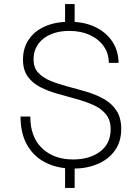

<svg xmlns="http://www.w3.org/2000/svg" viewBox="-20 -817 690 944"><path d="M300 -680V-797H347V-680ZM300 107V-20H347V107ZM340 12Q264 12 205.5 -17Q147 -46 114 -103Q81 -160 81 -244H129Q129 -143 187 -88Q245 -33 339 -33Q421 -33 472.5 -72Q524 -111 524 -181Q524 -227 500.5 -255.5Q477 -284 438.5 -301Q400 -318 354.5 -330.5Q309 -343 263 -356Q217 -369 178.5 -388.5Q140 -408 116.5 -440.5Q93 -473 93 -524Q93 -580 121 -622Q149 -664 200.5 -687Q252 -710 322 -710Q394 -710 447.5 -684.5Q501 -659 531.5 -614Q562 -569 563 -508H515Q515 -554 490 -589.5Q465 -625 421.5 -645Q378 -665 322 -665Q241 -665 193 -626.5Q145 -588 145 -525Q145 -484 168.5 -459Q192 -434 230.5 -418.5Q269 -403 315 -391Q361 -379 406.5 -365.5Q452 -352 490.5 -330.5Q529 -309 552.5 -273.5Q576 -238 576 -183Q576 -120 544.5 -76.5Q513 -33 459.5 -10.5Q406 12 340 12Z"/></svg>

Font: Azeret Mono Thin Thin
Style: Regular
Weight: 250
Version: Version 1.002